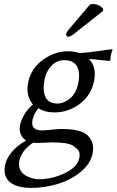

<svg xmlns="http://www.w3.org/2000/svg" viewBox="-20 -693 578 951"><path d="M425.8 -670.9Q432.1 -672.9 439.9 -672.9Q470.7 -672.9 490.2 -649.9L490.7 -639.2L352.5 -529.8Q329.6 -510.7 318.4 -511.2Q313 -511.2 309.6 -515.1Q306.2 -519 307.6 -523.9Q309.6 -534.2 324.7 -551.8ZM144 13.7Q86.4 52.7 75.7 104Q70.8 127.9 79.6 146.7Q88.4 165.5 105.2 175.3Q122.1 185.1 139.2 189.9Q156.2 194.8 170.4 194.8Q238.3 194.8 300.8 164.8Q363.3 134.8 372.6 90.8Q377 70.3 371.1 57.4Q365.2 44.4 341.8 28.8Q316.4 11.7 232.4 12.2Q227.5 12.2 203.6 13.7Q179.7 15.1 162.6 15.1Q154.3 15.1 144 13.7ZM445.3 -289.1Q430.2 -218.8 373.8 -177.5Q317.4 -136.2 251 -136.2Q200.7 -136.2 170.4 -157.2Q147.9 -130.9 141.1 -99.1Q129.9 -47.4 188 -46.9Q189 -46.9 217.3 -48.8Q256.8 -53.7 281.7 -54.2Q384.3 -54.2 415.5 -21Q449.7 14.6 438.5 67.9Q427.7 119.6 378.4 159.4Q329.1 199.2 264.4 218.5Q199.7 237.8 133.3 237.8Q104 237.8 79.6 232.2Q55.2 226.6 35.4 213.9Q15.6 201.2 7.3 178.2Q-1 155.3 5.4 124Q12.2 90.8 39.6 58.6Q66.9 26.4 109.4 2.9Q91.8 -7.3 83 -27.8Q74.2 -48.3 79.6 -74.2Q85.4 -101.1 102.8 -129.4Q120.1 -157.7 143.1 -174.8Q106 -221.7 120.1 -287.1Q134.3 -354 192.1 -396.5Q250 -439 316.4 -439Q348.1 -439 374 -430.2Q417 -432.6 468 -440.2Q519 -447.8 535.2 -449.2L537.6 -445.8Q531.7 -432.1 529.3 -419.9Q526.4 -406.7 526.9 -394L522.9 -391.1Q431.2 -400.9 420.9 -401.4Q460.4 -359.9 445.3 -289.1ZM367.2 -278.8Q378.9 -335 361.1 -365Q343.3 -395 297.9 -395Q261.2 -395 235.1 -367.2Q209 -339.4 201.2 -301.8Q189.9 -248.5 204.3 -214.4Q218.8 -180.2 265.1 -180.2Q295.9 -180.2 326.4 -205.1Q356.9 -230 367.2 -278.8Z"/></svg>

Font: Linux Biolinum
Style: Italic
Weight: 400
Italic angle: -12°
Designer: Philipp H. Poll
Foundry: Philipp H. Poll
Version: Version 1.1.3 ; ttfautohint (v0.9)